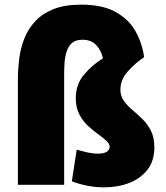

<svg xmlns="http://www.w3.org/2000/svg" viewBox="-20 -795 712 826"><path d="M427 11Q392 11 356 4Q320 -3 289 -15L310 -151Q327 -146 353 -140Q379 -134 401 -134Q430 -134 441 -143.5Q452 -153 452 -163Q452 -176 437.5 -189.5Q423 -203 401 -218.5Q379 -234 357 -255Q335 -276 320.5 -304.5Q306 -333 306 -372Q306 -432 341.5 -474Q377 -516 423 -544Q415 -579 393.5 -601.5Q372 -624 335 -624Q305 -624 289 -609.5Q273 -595 266 -571.5Q259 -548 257.5 -522.5Q256 -497 256 -474V0H57V-454Q57 -496 62.5 -541Q68 -586 84 -627.5Q100 -669 130.5 -702.5Q161 -736 209.5 -755.5Q258 -775 329 -775Q421 -775 477.5 -743.5Q534 -712 563 -660.5Q592 -609 600 -549Q562 -524 530 -488Q498 -452 498 -410Q498 -382 512.5 -361.5Q527 -341 549 -322.5Q571 -304 593 -282.5Q615 -261 629.5 -232Q644 -203 644 -161Q644 -103 614.5 -65Q585 -27 536 -8Q487 11 427 11Z"/></svg>

Font: Murecho Black
Style: Regular
Weight: 900
Designer: Neil Summerour
Foundry: Positype
Version: Version 1.010; ttfautohint (v1.8.3)